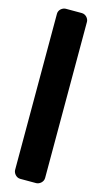

<svg xmlns="http://www.w3.org/2000/svg" viewBox="-139 -789 530 1001"><g transform="rotate(15 126.0 -289.0)"><path d="M170 170C186 170 208 155 208 132V-711C208 -727 193 -748 170 -748H84C68 -748 46 -734 46 -711V132C46 148 61 170 84 170Z"/></g></svg>

Font: Asimov Print
Style: E
Weight: 500
Designer: Google
Version: Version 2.000980; 2014